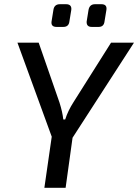

<svg xmlns="http://www.w3.org/2000/svg" viewBox="-20 -893 657 913"><path d="M281 -765H249Q222 -765 225 -790L234 -846Q238 -873 265 -873H294Q322 -873 319 -846L310 -791Q307 -765 281 -765ZM449 -765H416Q391 -765 392 -790L401 -846Q406 -873 432 -873H462Q490 -873 486 -846L477 -791Q474 -765 449 -765ZM325 -238 292 0H191L226 -243L63 -690H164L263 -405Q277 -361 281 -325H290Q303 -366 330 -408L508 -690H617Z"/></svg>

Font: Exo 2.0 Medium
Style: Italic
Weight: 500
Italic angle: -8°
Designer: Natanael Gama
Version: Version 1.001;PS 001.001;hotconv 1.0.70;makeotf.lib2.5.58329